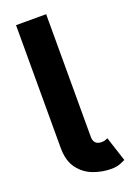

<svg xmlns="http://www.w3.org/2000/svg" viewBox="-142 -777 579 842"><g transform="rotate(-20 147.0 -355.5)"><path d="M254.4 -120.1 292 -4.9Q282.7 0 266.4 6.3Q250 12.7 226.1 12.7Q182.6 12.7 141.6 -2.9Q100.6 -18.6 74.2 -54.4Q47.9 -90.3 47.9 -150.9V-722.7H188.5V-150.9Q188.5 -112.3 226.1 -112.3Q242.2 -112.3 254.4 -120.1Z"/></g></svg>

Font: Giphurs
Style: Bold
Weight: 700
Version: Version 0.920; ttfautohint (v1.8.4.7-5d5b)